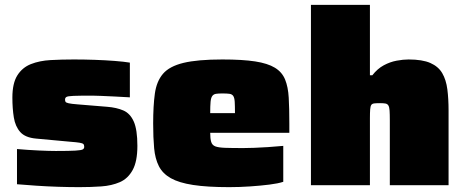

<svg xmlns="http://www.w3.org/2000/svg" viewBox="-20 -763 1919 791"><path d="M307 8Q266 8 219.5 6.5Q173 5 129 2Q85 -1 50 -4V-149Q73 -147 95.5 -145.5Q118 -144 139.5 -143Q161 -142 179 -141.5Q197 -141 210 -141Q266 -141 290.5 -142.5Q315 -144 321 -147.5Q327 -151 327 -158Q327 -166 323.5 -169.5Q320 -173 308 -175Q296 -177 270 -179L129 -192Q84 -196 63.5 -219Q43 -242 37 -279Q31 -316 31 -361Q31 -420 51.5 -452.5Q72 -485 107.5 -499Q143 -513 188.5 -515.5Q234 -518 284 -518Q326 -518 370 -516.5Q414 -515 452.5 -512Q491 -509 515 -505V-362Q482 -364 450.5 -365.5Q419 -367 395 -368Q371 -369 360 -369Q306 -369 282.5 -368Q259 -367 253.5 -363.5Q248 -360 248 -353Q248 -347 250 -343.5Q252 -340 263 -337.5Q274 -335 300 -333L422 -323Q460 -320 488 -308Q516 -296 531 -262.5Q546 -229 546 -162Q546 -98 526.5 -62.5Q507 -27 473.5 -12.5Q440 2 397 5Q354 8 307 8Z M924 8Q834 8 775.5 -1Q717 -10 683.5 -29Q650 -48 634.5 -78.5Q619 -109 615 -152.5Q611 -196 611 -254Q611 -327 618 -377.5Q625 -428 651.5 -459Q678 -490 736 -504Q794 -518 896 -518Q979 -518 1031 -510Q1083 -502 1112.5 -484Q1142 -466 1154.5 -435.5Q1167 -405 1169.5 -360.5Q1172 -316 1172 -254V-216H846Q846 -192 850 -178.5Q854 -165 867 -160Q880 -155 907.5 -154Q935 -153 982 -153Q1001 -153 1027.5 -154Q1054 -155 1084.5 -157Q1115 -159 1147 -162V-14Q1126 -7 1090 -2.5Q1054 2 1010.5 5Q967 8 924 8ZM948 -277V-297Q948 -327 947 -343.5Q946 -360 941 -367.5Q936 -375 925.5 -376.5Q915 -378 896 -378Q880 -378 870 -376.5Q860 -375 854.5 -367.5Q849 -360 847.5 -343.5Q846 -327 846 -297H968Z M1261 0V-743H1504V-453H1514Q1535 -480 1561 -494Q1587 -508 1614 -513Q1641 -518 1663 -518Q1720 -518 1753 -503.5Q1786 -489 1802 -461.5Q1818 -434 1823 -395Q1828 -356 1828 -308V0H1586V-267Q1586 -293 1585 -307.5Q1584 -322 1580 -328.5Q1576 -335 1568 -336.5Q1560 -338 1546 -338Q1531 -338 1522 -337Q1513 -336 1509.5 -330.5Q1506 -325 1505 -312Q1504 -299 1504 -276V0Z"/></svg>

Font: Saira Expanded Black
Style: Regular
Weight: 900
Width: 7
Designer: Hector Gatti with collaboration of the Omnibus-Type team
Foundry: Omnibus-Type
Version: Version 1.101